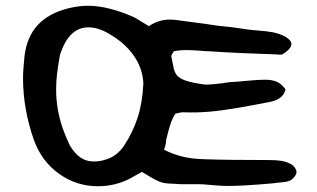

<svg xmlns="http://www.w3.org/2000/svg" viewBox="-20 -653 1100 667"><path d="M320 -6Q246 -6 185.5 -49Q125 -92 98 -166Q60 -274 60 -382Q60 -398 61.5 -416.5Q63 -435 65 -457Q73 -525 111 -566Q149 -607 217 -624Q253 -633 285 -633Q357 -633 448 -592L471 -578Q482 -571 488.5 -567.5Q495 -564 497 -562Q531 -585 570 -585Q581 -585 596.5 -583Q612 -581 618 -580L694 -570Q737 -563 761 -561Q775 -560 796 -557Q817 -554 845 -550L876 -547Q907 -545 929.5 -540.5Q952 -536 972 -525Q998 -509 991 -493Q987 -481 964 -466Q960 -463 952 -463L941 -464Q882 -466 822.5 -468.5Q763 -471 704 -475Q698 -475 690.5 -475.5Q683 -476 674 -477Q659 -478 648 -478.5Q637 -479 629 -479Q616 -479 605 -478Q594 -477 584 -475Q581 -471 578 -465.5Q575 -460 575 -458Q580 -434 583 -418Q586 -402 595 -391Q604 -380 626.5 -372.5Q649 -365 693 -359Q708 -359 727 -361Q746 -363 754 -364Q759 -365 766 -366Q773 -367 782 -368Q809 -369 823 -371Q833 -372 858 -374Q883 -376 903 -376Q925 -376 941.5 -369Q958 -362 972 -342Q964 -310 923 -300Q857 -287 804.5 -278Q752 -269 707 -265Q662 -261 616 -263Q613 -263 609.5 -262.5Q606 -262 602 -261L589 -258Q578 -240 572 -221.5Q566 -203 558 -170Q557 -167 557 -163.5Q557 -160 556 -155Q555 -147 550 -133Q608 -102 686 -100Q763 -97 915 -97Q941 -97 959 -94Q977 -91 994 -81Q1000 -77 1005 -69.5Q1010 -62 1010 -56Q1010 -43 993 -29Q983 -22 963 -20Q951 -19 942 -18Q933 -17 927 -16Q825 -7 774 -7Q756 -7 736 -8.5Q716 -10 693 -12Q685 -13 673 -13Q661 -13 645 -13Q629 -13 616 -13Q603 -13 595 -14Q577 -15 566 -15.5Q555 -16 544.5 -18.5Q534 -21 518 -29.5Q502 -38 473 -56Q466 -51 457 -47L432 -33Q380 -6 320 -6ZM306 -92Q328 -92 348 -99Q386 -110 411 -147Q442 -194 458.5 -245.5Q475 -297 478 -363Q476 -415 444.5 -460Q413 -505 358 -536Q321 -558 287 -558Q223 -558 192 -473Q188 -464 186 -449Q181 -421 178 -394.5Q175 -368 175 -342Q175 -273 198 -207Q206 -185 212.5 -170Q219 -155 223 -147Q240 -119 260 -105.5Q280 -92 306 -92Z"/></svg>

Font: Mansalva
Style: Regular
Weight: 400
Designer: Carolina Short
Foundry: Carolina Short
Version: Version 2.112; ttfautohint (v1.8.4.7-5d5b)